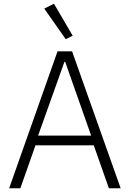

<svg xmlns="http://www.w3.org/2000/svg" viewBox="-20 -1008 695 1028"><path d="M369 -817 332 -798 217 -962 269 -988ZM89 0H29L288 -733H366L626 0H563L482 -230H170ZM325 -677 184 -282H468L329 -677Z"/></svg>

Font: IBM Plex Sans JP Light
Style: Regular
Weight: 300
Designer: Mike Abbink; Paul van der Laan; Pieter van Rosmalen; Wujin Sim; Yejin Wi; Jinhee Kim; Boomi Park; Yona Kim; Kichan Ma
Foundry: Sandoll Inc.
Version: Version 1.002